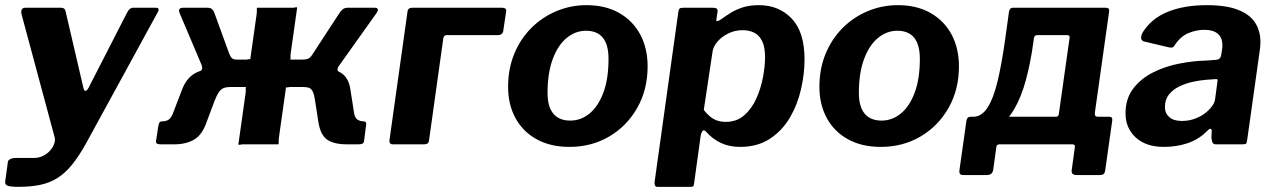

<svg xmlns="http://www.w3.org/2000/svg" viewBox="-33 -560 4943 745"><path d="M37.4 165Q9.4 165 -2.6 160.9Q-14.6 156.9 -12.9 144.6L-2.3 67.6Q-1.3 61.3 7.3 57Q16 52.8 32.5 52.8H99.2Q118.2 52.8 134.3 44.7Q150.4 36.7 161.5 24.1Q172.6 11.5 177.4 -2.6Q182.2 -16.7 178.6 -28.9L51.3 -502Q44.3 -530 66 -530H203.3Q218.7 -530 221.2 -517.3L290.7 -218.7Q293.4 -206.8 299 -207.4Q304.5 -207.9 311.3 -220.7L459.5 -509.9Q465 -521 471.1 -525.5Q477.1 -530 484.7 -530H571.4Q589.7 -530 578 -510.6L301 -3.8Q272.4 47.6 245.2 80.6Q218 113.6 187.9 132Q157.9 150.3 121.4 157.6Q85 165 37.4 165Z M589.4 0Q581.4 0 576.3 -2.6Q571.3 -5.1 572.3 -12.4L582 -75Q583.7 -81.9 586.4 -85.5Q589.1 -89.2 596.7 -89.2Q612.1 -89.2 621.9 -96.2Q631.7 -103.3 638.1 -120.3L674.3 -214.8Q684.6 -240.8 700.5 -257.6Q716.4 -274.4 740.6 -283.5Q764.9 -292.6 798.4 -294.7L861.8 -328.8H913Q924.4 -328.1 930.7 -330.1Q936.9 -332.1 937.9 -328.8L962.8 -505Q964.2 -516.4 963.5 -523.2Q962.7 -530 966 -530H1095Q1106.4 -529.3 1112.7 -531.3Q1119 -533.3 1120 -530L1095.1 -353.7Q1093.7 -343.3 1094.4 -336.1Q1095.2 -328.8 1091.9 -328.8H1165.9L1223.6 -294.7Q1273.8 -291.9 1297.1 -272.4Q1320.5 -252.9 1326.3 -214.8L1341.1 -120.3Q1344.4 -101.9 1354.7 -95.5Q1365.1 -89.2 1377.5 -89.2Q1389.5 -89.2 1387.8 -76.5L1379.5 -12.4Q1378.8 -5.1 1373.2 -2.6Q1367.7 0 1359 0H1311.8Q1263.3 0 1236.8 -17.9Q1210.3 -35.7 1202.2 -87.7L1189.5 -169.4Q1185.9 -195 1179.8 -206.1Q1173.7 -217.2 1164.2 -219.9Q1154.7 -222.5 1139.1 -222.5H1101.9Q1091.5 -223.2 1084.7 -221.2Q1078 -219.2 1077 -222.5L1049.1 -25Q1047.7 -14.6 1048.5 -7.3Q1049.2 0 1046 0H916.9Q906.5 -0.7 899.7 1.3Q893 3.3 892 0L919.8 -197.6Q921.3 -209 920.5 -215.7Q919.7 -222.5 923 -222.5H862.2Q847.1 -222.5 836.1 -218.7Q825.1 -214.9 816.9 -203.3Q808.7 -191.8 799.8 -169.4L769.2 -87.7Q751.4 -35.7 719.5 -17.9Q687.7 0 644.6 0ZM878.7 -267.5 741.9 -282.9Q749.9 -286.3 751.1 -293.5Q752.3 -300.7 748.9 -308.6L664.3 -508.5Q655.3 -530 678.3 -530H771.4Q784.2 -530 790.3 -524Q796.3 -518 799.8 -507.3L855.6 -354.1Q860.6 -340.3 866.8 -334.6Q873 -328.8 885.4 -328.8ZM1131.5 -267.5 1138.2 -328.8Q1159.2 -328.8 1167 -334.7Q1174.8 -340.6 1182.8 -354.1L1282.9 -507.6Q1289.2 -517.4 1296.7 -523.7Q1304.1 -530 1316.7 -530H1419.8Q1441.8 -530 1427.8 -509L1282.3 -304.6Q1276.9 -297.4 1276.6 -291.1Q1276.3 -284.7 1281.8 -281Z M1491.2 0Q1475.9 0 1478.4 -17.4L1548.2 -514.7Q1549.5 -530 1567.3 -530H1915.1Q1923.1 -530 1927.8 -526.4Q1932.5 -522.7 1930.8 -514.7L1919.9 -441.1Q1917.8 -423.7 1898 -423.7H1700.2Q1689.7 -423.7 1687.3 -412.5L1631.7 -15.3Q1630.7 0 1612.5 0Z M2176.3 10Q2103.4 10 2049.9 -19.3Q1996.3 -48.6 1967.4 -101.4Q1938.5 -154.3 1938.5 -223.1Q1938.5 -293.4 1962.6 -351.6Q1986.8 -409.8 2029 -451.8Q2071.2 -493.9 2126.4 -516.9Q2181.6 -540 2242.7 -540Q2316.3 -540 2369.5 -509.7Q2422.8 -479.4 2451.4 -425.9Q2479.9 -372.4 2479.9 -302.3Q2479.9 -212.6 2439.8 -141.7Q2399.7 -70.9 2331 -30.4Q2262.4 10 2176.3 10ZM2179.6 -92.1Q2221.2 -92.1 2254.7 -119.7Q2288.3 -147.3 2308.3 -200.8Q2328.2 -254.2 2328.2 -332.1Q2328.2 -386 2306.3 -413.4Q2284.4 -440.7 2240.7 -440.7Q2200.1 -440.7 2166.1 -413Q2132.1 -385.2 2111.9 -331.3Q2091.6 -277.3 2091.6 -199Q2091.6 -146.1 2114 -119.1Q2136.3 -92.1 2179.6 -92.1Z M2516.9 165Q2510.1 165 2507.9 158.1Q2505.8 151.2 2507.5 142.2L2598.9 -512.6Q2600.7 -523.9 2604.1 -526.9Q2607.5 -530 2620.9 -530H2731Q2742.4 -530 2747.5 -526.9Q2752.7 -523.7 2751 -513L2746.5 -483.4Q2745.5 -477.4 2751.2 -478.3Q2756.9 -479.2 2763.9 -484.5Q2782.9 -498.2 2803.5 -510.9Q2824.2 -523.5 2850.4 -531.8Q2876.7 -540 2912 -540Q2989.4 -540 3039.1 -487.9Q3088.8 -435.7 3088.8 -329.6Q3088.8 -273.1 3075 -213.4Q3061.3 -153.6 3031.5 -103Q3001.7 -52.4 2953.8 -21.2Q2906 10 2838.1 10Q2796.8 10 2764.1 -5.4Q2731.4 -20.9 2707.7 -48.1Q2698.2 -58.7 2692.8 -51.4Q2687.4 -44.1 2685.4 -30.6L2660.1 152.4Q2659.1 161 2656.5 163Q2654 165 2646.1 165H2516.9ZM2782.8 -87.1Q2825.6 -87.1 2854.7 -112.6Q2883.9 -138.1 2901.6 -177.4Q2919.3 -216.7 2927.4 -260Q2935.6 -303.2 2935.6 -338.7Q2935.6 -377.9 2924.3 -400.6Q2913 -423.4 2893.6 -433.1Q2874.2 -442.9 2848 -442.9Q2818.7 -442.9 2792.8 -430.1Q2767 -417.4 2750.6 -398.1Q2734.2 -378.7 2731.7 -358.7L2697.9 -133.6Q2715 -110.8 2734.9 -98.9Q2754.9 -87.1 2782.8 -87.1Z M3384.3 10Q3311.4 10 3257.9 -19.3Q3204.3 -48.6 3175.4 -101.4Q3146.5 -154.3 3146.5 -223.1Q3146.5 -293.4 3170.6 -351.6Q3194.8 -409.8 3237 -451.8Q3279.2 -493.9 3334.4 -516.9Q3389.6 -540 3450.7 -540Q3524.3 -540 3577.5 -509.7Q3630.8 -479.4 3659.4 -425.9Q3687.9 -372.4 3687.9 -302.3Q3687.9 -212.6 3647.8 -141.7Q3607.7 -70.9 3539 -30.4Q3470.4 10 3384.3 10ZM3387.6 -92.1Q3429.2 -92.1 3462.7 -119.7Q3496.3 -147.3 3516.3 -200.8Q3536.2 -254.2 3536.2 -332.1Q3536.2 -386 3514.3 -413.4Q3492.4 -440.7 3448.7 -440.7Q3408.1 -440.7 3374.1 -413Q3340.1 -385.2 3319.9 -331.3Q3299.6 -277.3 3299.6 -199Q3299.6 -146.1 3322 -119.1Q3344.3 -92.1 3387.6 -92.1Z M3705.9 119.2Q3695.4 119.2 3692 114.7Q3688.6 110.2 3689.6 101.9L3716.9 -91.4Q3719.3 -107 3733 -107H4064.3Q4074 -107 4075.4 -117L4117.3 -413.8Q4118.7 -423.7 4108 -423.7H3992.2Q3980.8 -423.7 3979.4 -413.8L3882.1 -514.4Q3884.5 -530 3897.9 -530H4254.4Q4265.8 -530 4268.9 -526.1Q4272.1 -522.3 4270.3 -513L4215.2 -121.9Q4213.7 -107 4226.6 -107H4271.3Q4285 -107 4282.6 -91.4L4255.3 101.9Q4254.3 110.2 4249.8 114.7Q4245.3 119.2 4234.2 119.2H4144.7Q4122.4 119.2 4125.5 99.4L4137.8 10Q4139.3 0 4127.1 0H3845.8Q3834.5 0 3833.1 10L3820.8 99.4Q3817.7 119.2 3795.4 119.2ZM3737.6 -48.3 3743.4 -107Q3776 -107 3798.9 -142.6Q3821.8 -178.2 3837.7 -244.3Q3853.6 -310.4 3866.4 -401.5L3882.1 -514.4H3993.3L3976.9 -397.9Q3966.1 -317.4 3947.8 -250Q3929.6 -182.5 3901.4 -134.9Q3873.2 -87.2 3832.8 -63.9Q3792.3 -40.5 3737.6 -48.3Z M4647.7 -48.6Q4616.4 -17.9 4573.7 -3.9Q4530.9 10 4483.8 10Q4413.2 10 4373.8 -26.6Q4334.3 -63.1 4334.3 -120.1Q4334.3 -176.8 4363.5 -215.5Q4392.7 -254.2 4439.6 -278.2Q4486.4 -302.1 4541.7 -313Q4597 -324 4648.4 -325.1L4683.8 -327.7Q4702.8 -328.3 4705.5 -346.5L4708.8 -367.6Q4709.8 -372.1 4710 -376.4Q4710.1 -380.6 4710.1 -384.4Q4710.1 -413.9 4692.2 -429.1Q4674.3 -444.3 4640.7 -444.3Q4608.6 -444.3 4577.7 -431.3Q4546.7 -418.4 4523.5 -382.3Q4520.5 -377.2 4516.4 -375.8Q4512.3 -374.4 4502.1 -376.4L4405.3 -399.2Q4399 -401.2 4395.7 -408Q4392.3 -414.7 4399.6 -432.3Q4433.3 -487.6 4497.2 -513.8Q4561.1 -540 4649 -540Q4724.5 -540 4770.4 -522.1Q4816.3 -504.3 4837 -472.3Q4857.7 -440.3 4857.7 -397.4Q4857.7 -390.4 4857.2 -383.3Q4856.7 -376.1 4855.7 -368.1L4806.4 -17.6Q4804.7 -5.1 4802 -2.6Q4799.3 0 4787.9 0H4685.1Q4674.7 0 4671.7 -7.1Q4668.7 -14.3 4667.5 -25.7L4668.8 -51.8Q4667.4 -70.3 4647.7 -48.6ZM4690.6 -240.6Q4692.3 -249.3 4690.8 -251.6Q4689.4 -253.9 4681 -252.9L4645.1 -250.2Q4624.4 -248.6 4597.2 -242.9Q4570 -237.2 4544.9 -225.5Q4519.7 -213.7 4503.4 -193.9Q4487.1 -174 4487.1 -144.4Q4487.1 -120.6 4504 -105.7Q4520.9 -90.7 4552.3 -90.7Q4579.7 -90.7 4602.4 -99Q4625.1 -107.3 4641.2 -119.3Q4657.5 -131.6 4668.9 -146.5Q4680.3 -161.4 4681.8 -175.6Z"/></svg>

Font: Libre Franklin Thin
Style: Italic
Weight: 100
Italic angle: -8°
Designer: Pablo Impallari, Rodrigo Fuenzalida, Nhung Nguyen
Foundry: Impallari Type
Version: Version 3.000